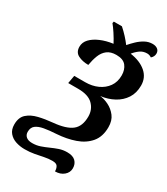

<svg xmlns="http://www.w3.org/2000/svg" viewBox="-264 -960 1124 1291"><g transform="rotate(30 298.5 -314.5)"><path d="M385 221Q385 198 375.5 183Q366 168 335 168Q305 168 273.5 174.5Q242 181 207.5 187.5Q173 194 133 194Q97 194 64.5 183.5Q32 173 11 148.5Q-10 124 -10 84Q-10 29 21.5 1Q53 -27 103 -39Q153 -51 209 -56Q307 -65 351 -99.5Q395 -134 395 -210Q395 -265 358 -301.5Q321 -338 243 -338H165L176 -400H261Q314 -400 357 -419.5Q400 -439 425.5 -475Q451 -511 451 -562Q451 -606 428 -635Q405 -664 352 -664Q308 -664 281.5 -643.5Q255 -623 241.5 -588Q228 -553 221 -511Q175 -511 141.5 -528Q108 -545 108 -588Q108 -622 133 -648.5Q158 -675 201 -693.5Q244 -712 297 -719Q281 -750 259 -783.5Q237 -817 221 -836L224 -849H287Q312 -827 334.5 -802.5Q357 -778 375 -754Q394 -776 417 -798Q440 -820 467.5 -835Q495 -850 526 -850Q550 -850 565 -838.5Q580 -827 580 -806Q580 -782 560 -765Q544 -776 526 -776Q495 -776 471.5 -759Q448 -742 430 -719Q507 -708 552.5 -669Q598 -630 598 -568Q598 -510 571 -468.5Q544 -427 498 -402Q452 -377 395 -370Q427 -367 462.5 -349.5Q498 -332 523 -299.5Q548 -267 548 -216Q548 -142 509.5 -96.5Q471 -51 407.5 -29Q344 -7 268 -2Q214 1 175 8Q136 15 114.5 31.5Q93 48 93 82Q93 105 109 119Q125 133 156 133Q189 133 218 123Q247 113 274.5 100.5Q302 88 331 78Q360 68 393 68Q437 68 458 89Q479 110 479 143Q479 176 452.5 198.5Q426 221 385 221Z"/></g></svg>

Font: Noto Serif
Style: Bold Italic
Weight: 700
Italic angle: -12°
Designer: Monotype Design Team
Foundry: Monotype Imaging Inc.
Version: Version 2.013